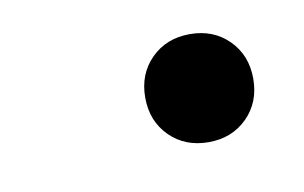

<svg xmlns="http://www.w3.org/2000/svg" viewBox="-32 -425 344 217"><g transform="rotate(-10 140.0 -316.0)"><path d="M149.5 -271.5Q132 -289 132 -316Q132 -343 149.5 -360.5Q167 -378 194 -378Q221 -378 238.5 -360.5Q256 -343 256 -316Q256 -289 238.5 -271.5Q221 -254 194 -254Q167 -254 149.5 -271.5Z"/></g></svg>

Font: Old Standard TT
Style: Italic
Weight: 400
Italic angle: -15.2°
Designer: Alexey Kryukov <alexios@thessalonica.org.ru>
Version: Version 2.2